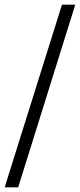

<svg xmlns="http://www.w3.org/2000/svg" viewBox="-20 -755 343 824"><path d="M0 49 246 -735H303L58 49Z"/></svg>

Font: Archivo Expanded ExtraLight
Style: Regular
Weight: 250
Width: 7
Designer: Hector Gatti
Foundry: Omnibus-Type
Version: Version 2.001